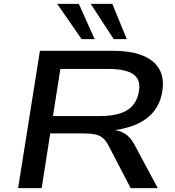

<svg xmlns="http://www.w3.org/2000/svg" viewBox="-20 -966 901 986"><path d="M73 0 185 -705H561Q655 -705 715.5 -679.5Q776 -654 801 -605.5Q826 -557 811 -483Q798 -423 759.5 -382Q721 -341 659 -319Q597 -297 514 -292L522 -301L551 -300Q590 -298 619 -281Q648 -264 669 -226L790 0H651L537 -219Q524 -244 508 -257.5Q492 -271 467.5 -276Q443 -281 402 -281H238L194 0ZM252 -370H490Q584 -370 632 -399.5Q680 -429 692 -490Q706 -553 667.5 -582.5Q629 -612 535 -612H290ZM564 -765 446 -946H557L631 -765ZM399 -765 274 -946H385L466 -765Z"/></svg>

Font: Nunito Sans 10pt Expanded SemiBold
Style: Italic
Weight: 600
Width: 7
Italic angle: -9°
Designer: Vernon Adams
Foundry: Vernon Adams
Version: Version 3.101;gftools[0.9.27]